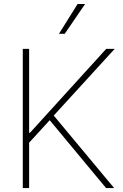

<svg xmlns="http://www.w3.org/2000/svg" viewBox="-20 -955 624 975"><path d="M95.7 -707H127.9V-280.3H131.8L519.5 -707H562.5L252.9 -368.2L559.6 0H518.6L232.4 -344.7L127.9 -230.5V0H95.7ZM374 -934.6H412.1L308.6 -783.2H279.3Z"/></svg>

Font: Pretendard GOV Thin
Style: Regular
Weight: 100
Designer: Base glyphs from Inter by Rasmus Andersson; Hangeul glyphs from Noto Sans CJK(Source Han Sans) by Jang Soo-young and Kan
Foundry: Kil Hyung-jin
Version: Version 1.309